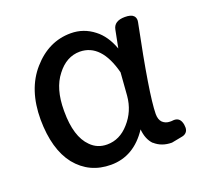

<svg xmlns="http://www.w3.org/2000/svg" viewBox="-106 -647 837 809"><g transform="rotate(-20 312.5 -242.5)"><path d="M427.7 -50.8Q363.3 46.9 260.7 46.9Q164.1 46.9 104.5 -26.4Q46.9 -99.6 45.9 -233.4Q45.9 -368.2 117.2 -449.2Q189.5 -532.2 289.1 -532.2Q346.7 -532.2 392.6 -496.1Q433.6 -464.8 456.1 -403.3L471.7 -482.4Q478.5 -518.6 527.3 -518.6Q554.7 -518.6 565.4 -507.8Q573.2 -500 573.2 -487.3Q573.2 -483.4 572.3 -479.5Q510.7 -177.7 509.8 -89.8Q509.8 -64.5 522.5 -51.8Q536.1 -39.1 555.7 -39.1H562.5Q568.4 -40 573.2 -40Q587.9 -40 596.2 -31.7Q604.5 -23.4 607.4 -6.8Q608.4 0 608.4 5.9Q608.4 19.5 600.6 27.8Q592.8 36.1 579.1 38.1Q533.2 46.9 533.2 46.9Q487.3 46.9 457 19.5Q457 19.5 456.1 19.5Q431.6 -5.9 427.7 -50.8ZM430.7 -305.7Q394.5 -445.3 298.8 -446.3Q238.3 -446.3 195.3 -389.6Q151.4 -334 151.4 -236.3Q151.4 -233.4 151.4 -231.4Q151.4 -118.2 201.2 -69.3Q230.5 -39.1 274.4 -39.1Q331.1 -39.1 373 -86.9Q417 -135.7 422.9 -203.1Z"/></g></svg>

Font: TaiwanPearl
Style: Regular
Weight: 400
Version: Version 2.102